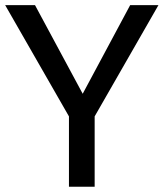

<svg xmlns="http://www.w3.org/2000/svg" viewBox="-24 -709 622 729"><path d="M237.8 0V-267.1L-4.4 -689.5H108.9L290 -353L470.2 -689.5H577.6L335.4 -267.1V0Z"/></svg>

Font: Shanti
Style: Regular
Weight: 400
Designer: Vernon Adams
Foundry: Vernon Adams
Version: Version 1.100; ttfautohint (v1.8.4)